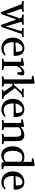

<svg xmlns="http://www.w3.org/2000/svg" viewBox="1793 -2593 824 4458"><g transform="rotate(90 2205.0 -364.0)"><path d="M555 28 429 -333 305 14Q283 25 258 27L74 -450L-3 -470Q-6 -489 2 -505Q92 -500 124 -500Q157 -500 250 -505Q253 -486 248 -470Q193 -458 179 -450L253 -241Q278 -170 295 -99H298Q320 -185 339 -237L403 -408L389 -450L312 -470Q309 -489 317 -505Q394 -500 436 -500Q479 -500 551 -505Q554 -486 549 -470Q494 -459 480 -450L547 -232Q581 -123 589 -89H592Q603 -139 631 -224L702 -450L625 -470Q622 -489 630 -505Q695 -500 730 -500Q763 -500 836 -505Q839 -486 834 -470Q781 -461 763 -450L603 14Q580 26 555 28Z M956 -270V-250Q956 -150 996.5 -94Q1037 -38 1107 -38Q1152 -38 1179 -46.5Q1206 -55 1247 -83Q1263 -76 1265 -59Q1196 16 1104 17Q989 17 920 -55Q851 -127 850 -250Q851 -376 922.5 -446.5Q994 -517 1099 -517Q1184 -517 1228.5 -459.5Q1273 -402 1273 -304Q1273 -287 1272 -278L1258 -267ZM1098 -474Q1051 -474 1011.5 -431.5Q972 -389 960 -311L1178 -323Q1178 -403 1160.5 -438.5Q1143 -474 1098 -474Z M1509 -337V-50L1606 -30Q1609 -11 1601 5Q1511 0 1459 0Q1419 0 1337 5Q1334 -14 1339 -30Q1395 -42 1409 -50V-440L1326 -448Q1323 -468 1331 -483Q1414 -495 1471 -510Q1482 -510 1504 -499V-408L1505 -407Q1579 -517 1657 -517Q1697 -518 1723 -502Q1726 -428 1703 -352Q1678 -349 1658 -356L1644 -456Q1561 -456 1509 -337Z M1920 -745V-277H1946L2106 -455L2033 -470Q2032 -474 2032 -481Q2032 -493 2038 -505Q2108 -500 2140 -500Q2171 -500 2234 -505Q2235 -500 2235 -490Q2235 -480 2232 -470Q2185 -465 2157 -445L2021 -299L2206 -50Q2226 -34 2273 -30Q2273 -28 2273.5 -24.5Q2274 -21 2274 -19Q2274 -7 2268 5Q2190 1 2149 1Q2101 1 2058 5Q2057 0 2057 -9Q2057 -20 2060 -30L2109 -33L1966 -237H1920V-50L1987 -30Q1987 -28 1987.5 -24.5Q1988 -21 1988 -19Q1988 -7 1982 5Q1892 0 1870 0Q1841 0 1748 5Q1747 0 1747 -9Q1747 -20 1750 -30Q1806 -43 1820 -50V-686L1737 -694Q1736 -698 1736 -705Q1736 -717 1742 -729Q1825 -741 1882 -756Q1899 -755 1920 -745Z M2378 -270V-250Q2378 -150 2418.5 -94Q2459 -38 2529 -38Q2574 -38 2601 -46.5Q2628 -55 2669 -83Q2685 -76 2687 -59Q2618 16 2526 17Q2411 17 2342 -55Q2273 -127 2272 -250Q2273 -376 2344.5 -446.5Q2416 -517 2521 -517Q2606 -517 2650.5 -459.5Q2695 -402 2695 -304Q2695 -287 2694 -278L2680 -267ZM2520 -474Q2473 -474 2433.5 -431.5Q2394 -389 2382 -311L2600 -323Q2600 -403 2582.5 -438.5Q2565 -474 2520 -474Z M2926 -501 2923 -433 2924 -432Q3008 -514 3112 -516Q3178 -516 3215 -478.5Q3252 -441 3252 -371L3253 -50L3323 -30Q3326 -11 3318 5Q3238 0 3203 0Q3167 0 3085 5Q3082 -14 3087 -30Q3118 -36 3153 -50V-326Q3153 -392 3132.5 -419Q3112 -446 3065 -446Q2984 -446 2931 -386V-50L2998 -30Q3001 -11 2993 5Q2913 0 2881 0Q2851 0 2759 5Q2756 -14 2761 -30Q2809 -42 2831 -50V-440L2748 -448Q2745 -468 2753 -483Q2830 -496 2892 -510Q2909 -509 2926 -501Z M3618 -38Q3682 -38 3732 -91V-439Q3694 -471 3633 -471Q3557 -471 3518 -413Q3479 -355 3479 -250Q3479 -145 3514 -91.5Q3549 -38 3618 -38ZM3832 -745V-48Q3849 -33 3902 -28Q3902 -26 3902.5 -23Q3903 -20 3903 -18Q3903 -5 3897 7Q3862 14 3813 14Q3780 14 3756 8Q3749 -3 3744 -16Q3739 -29 3737 -45H3732Q3694 -10 3655.5 5Q3617 20 3577 20Q3534 20 3496.5 0Q3459 -20 3431.5 -55.5Q3404 -91 3388.5 -138.5Q3373 -186 3373 -241Q3373 -306 3390.5 -357.5Q3408 -409 3441 -445Q3474 -481 3520.5 -500Q3567 -519 3625 -519Q3682 -519 3732 -494H3735V-686L3652 -694Q3651 -697 3651 -704Q3651 -717 3657 -729Q3729 -739 3792 -756Q3813 -754 3832 -745Z M4062 -270V-250Q4062 -150 4102.5 -94Q4143 -38 4213 -38Q4258 -38 4285 -46.5Q4312 -55 4353 -83Q4369 -76 4371 -59Q4302 16 4210 17Q4095 17 4026 -55Q3957 -127 3956 -250Q3957 -376 4028.5 -446.5Q4100 -517 4205 -517Q4290 -517 4334.5 -459.5Q4379 -402 4379 -304Q4379 -287 4378 -278L4364 -267ZM4204 -474Q4157 -474 4117.5 -431.5Q4078 -389 4066 -311L4284 -323Q4284 -403 4266.5 -438.5Q4249 -474 4204 -474Z"/></g></svg>

Font: Alike
Style: Regular
Weight: 400
Designer: Cyreal (www.cyreal.org)
Foundry: Cyreal (www.cyreal.org)
Version: Version 1.212